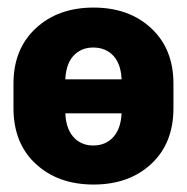

<svg xmlns="http://www.w3.org/2000/svg" viewBox="-20 -478 494 507"><path d="M84 -268.6V-178.7H369.6V-268.6ZM15.6 -192.4Q15.6 -99.6 74.5 -45.2Q133.3 9.3 227.1 9.3Q320.8 9.3 379.4 -45.2Q438 -99.6 438 -192.4V-257.3Q438 -348.6 379.4 -403.3Q320.8 -458 227.1 -458Q133.3 -458 74.5 -403.3Q15.6 -348.6 15.6 -257.3ZM152.3 -259.8Q152.3 -305.7 172.6 -329.1Q192.9 -352.5 226.1 -352.5Q260.3 -352.5 280.8 -329.1Q301.3 -305.7 301.3 -259.8V-188Q301.3 -142.1 280.8 -117.9Q260.3 -93.8 226.1 -93.8Q192.9 -93.8 172.6 -117.7Q152.3 -141.6 152.3 -187.5Z"/></svg>

Font: Roboto Flex Super Cond Bold
Style: Regular
Weight: 700
Width: 3
Designer: Berlow after Robertson
Foundry: Google
Version: Version 3.000